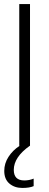

<svg xmlns="http://www.w3.org/2000/svg" viewBox="-20 -719 244 947"><path d="M146 162V199Q126 208 90 208Q52 208 26.5 186.5Q1 165 1 124Q1 87 22 54.5Q43 22 77 0H75V-699H128V0H127Q48 56 48 119Q48 171 100 171Q124 171 146 162Z"/></svg>

Font: Prompt ExtraLight
Style: Regular
Weight: 275
Designer: Katatrad Team
Foundry: CadsonDemak
Version: Version 1.000